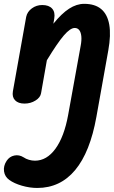

<svg xmlns="http://www.w3.org/2000/svg" viewBox="-50 -526 579 975"><path d="M139 428.5Q101 428.5 61.2 417Q21.5 405.5 -3 387.5Q-25.5 371.5 -29.5 344.2Q-33.5 317 -16.5 291Q-2 269 22.5 263.8Q47 258.5 70 273Q81.5 281 97 285.5Q112.5 290 127.5 290Q187.5 290 231.8 229Q276 168 296 58L359.5 -292.5Q365 -321 363 -341.5Q361 -362 352.5 -373Q344 -384 329.5 -384Q307 -384 274.2 -346Q241.5 -308 188 -220L158.5 -52.5Q155 -31 130.2 -15.5Q105.5 0 74.5 0Q42.5 0 26.5 -16.8Q10.5 -33.5 15.5 -62.5L83 -440.5Q88.5 -466.5 111.8 -483.5Q135 -500.5 164.5 -500.5Q198.5 -500.5 214.8 -482.2Q231 -464 225.5 -432L221 -405.5Q263 -457.5 301 -482Q339 -506.5 377.5 -506.5Q432 -506.5 463.8 -480Q495.5 -453.5 504.8 -401Q514 -348.5 500 -270.5L439.5 67.5Q407.5 246.5 331.8 337.5Q256 428.5 139 428.5Z"/></svg>

Font: Edu AU VIC WA NT Pre
Style: Bold
Weight: 700
Designer: Tina and Corey Anderson, Eben Sorkin, Mirko Velimirovic
Foundry: Google for Education
Version: Version 1.001